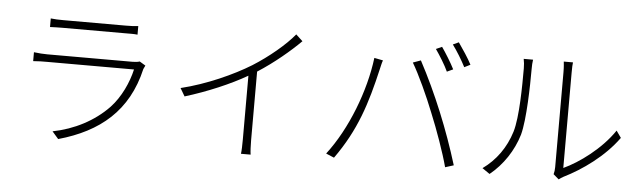

<svg xmlns="http://www.w3.org/2000/svg" viewBox="-51 -1000 4081 1224"><g transform="rotate(5 1990.0 -387.5)"><path d="M236 -676C263 -677 288 -678 317 -678H715C747 -678 773 -679 796 -676V-731C773 -728 747 -727 716 -727H317C286 -727 261 -728 236 -731ZM825 -507C814 -503 797 -501 780 -501H234C209 -501 180 -503 148 -507V-450C180 -453 211 -453 234 -453H793C774 -369 730 -272 665 -203C573 -107 447 -42 310 -15L350 31C613 -43 789 -189 852 -461C855 -468 859 -477 863 -484Z M1804 -766C1748 -697 1644 -610 1542 -546C1430 -477 1263 -401 1099 -361L1129 -310C1270 -353 1416 -415 1523 -477V-69C1523 -36 1522 6 1519 23H1581C1578 6 1576 -36 1576 -69V-508C1681 -575 1782 -661 1847 -726Z M2804 -789C2833 -750 2866 -696 2889 -651L2927 -670C2908 -708 2867 -769 2841 -806ZM2699 -751C2725 -714 2763 -653 2781 -613L2820 -631C2799 -673 2761 -734 2737 -768ZM2705 -343C2748 -239 2799 -96 2823 -5L2877 -22C2810 -241 2718 -468 2610 -670L2560 -652C2603 -580 2665 -445 2705 -343ZM2313 -660C2287 -448 2191 -196 2060 -26L2112 -4C2248 -194 2302 -367 2354 -592C2359 -612 2362 -630 2369 -649Z M3551 9C3560 2 3568 -3 3580 -10C3697 -68 3834 -165 3923 -289L3892 -333C3810 -211 3672 -111 3574 -66V-675C3574 -709 3575 -731 3577 -742H3518C3519 -731 3522 -710 3522 -675V-67C3522 -50 3520 -34 3516 -21ZM3109 13C3193 -55 3256 -150 3287 -254C3314 -353 3318 -572 3318 -676C3318 -699 3319 -721 3322 -737H3262C3266 -718 3268 -698 3268 -676C3268 -568 3267 -365 3238 -269C3206 -165 3145 -80 3061 -20Z"/></g></svg>

Font: Spoqa Han Sans Neo Light
Style: Regular
Weight: 300
Designer: [Spoqa Han Sans Neo] Dong-huui Kim ___ Younghwa Kang ___ Yujin Lee ___ [Noto Sans] Ryoko NISHIZUKA ____ (kana & ideograp
Foundry: Spoqa (http://www.spoqa-han-sans.com)
Version: Version 1.100;hotconv 1.0.109;makeotfexe 2.5.65596